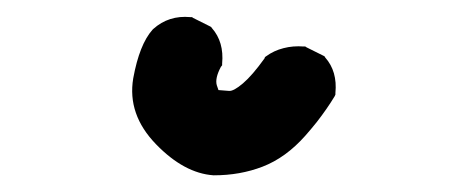

<svg xmlns="http://www.w3.org/2000/svg" viewBox="-20 -85 540 230"><path d="M235.8 125Q200.7 122.6 167 87.9Q132.3 52.2 139.6 8.8Q147 -31.7 162.6 -49.3L163.1 -49.8L163.6 -50.3Q182.1 -66.9 208 -64.5H210L211.4 -63.5L231 -53.7L232.9 -52.7L233.9 -51.3Q248.5 -34.7 246.1 -8.8V-6.8L244.6 -4.9Q237.3 8.8 239.7 17.1L241.7 22.9L254.4 23.9Q259.8 24.4 271 14.9Q282.2 5.4 296.9 -15.1L297.4 -16.6L298.8 -17.6Q308.1 -24.4 319.6 -27.3Q331.1 -30.3 343.8 -29.3H345.7L347.2 -28.3L366.7 -18.6L368.7 -17.6L369.6 -16.1Q384.3 0.5 381.8 26.4V28.3L380.9 30.3Q376.5 37.6 371.1 45.4Q365.7 53.2 359.4 61.3Q353 69.3 345.7 77.6Q322.3 104 294.4 114.7Q267.6 125 236.3 125Z"/></svg>

Font: NaikaiFont
Style: Bold
Weight: 700
Version: Version 1.89